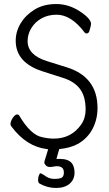

<svg xmlns="http://www.w3.org/2000/svg" viewBox="-20 -728 540 953"><path d="M350 129Q350 163 325.5 184Q301 205 258 205Q215 205 176 183Q169 178 169 165.5Q169 153 173 142.5Q177 132 181 132Q185 133 197 140Q222 160 248.5 160Q275 160 286 154Q297 148 297 128Q297 97 262 97Q262 97 259 97Q256 97 230 101Q215 101 207.5 93Q200 85 200 78.5Q200 72 205 59L219 13L213 12Q111 0 36 -101Q32 -107 32 -112Q32 -126 43.5 -143Q55 -160 65 -160Q72 -160 75 -155Q133 -57 190 -47Q219 -40 247 -40Q334 -40 383 -110Q405 -142 405 -184Q405 -249 377 -286.5Q349 -324 291 -342L188 -375Q58 -418 58 -526Q58 -572 83 -613Q108 -654 152.5 -681Q197 -708 259 -708Q321 -708 376.5 -671.5Q432 -635 432 -609Q432 -606 429.5 -595Q427 -584 423 -572Q419 -562 410 -562Q403 -562 399 -568Q333 -655 261 -655Q219 -655 186.5 -637Q154 -619 135.5 -588.5Q117 -558 117 -524Q117 -455 212 -425L308 -395Q464 -348 464 -192Q464 -136 440 -89.5Q416 -43 369 -15Q329 7 274 12L260 61H281Q350 61 350 129Z"/></svg>

Font: Moon Stars Kai T HW Light
Style: Regular
Weight: 300
Designer: GuiWonder
Version: Version 1.101